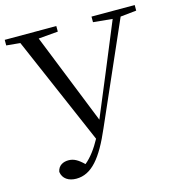

<svg xmlns="http://www.w3.org/2000/svg" viewBox="-116 -830 935 996"><g transform="rotate(-15 351.5 -332.0)"><path d="M465 -698 568 -688 461 -429 366 -201 171 -689 276 -698V-728H-1V-698L73 -691L324 -110C298 -62 269 -23 237 3C206 -27 184 -39 156 -39C129 -39 101 -27 95 7C100 45 132 64 172 64C255 64 313 -8 375 -152L611 -689L697 -698V-728H465Z"/></g></svg>

Font: Source Han Serif CN
Style: Regular
Weight: 400
Designer: Ryoko NISHIZUKA 西塚涼子 (kana & ideographs); Frank Grießhammer (Latin, Greek & Cyrillic); Wenlong ZHANG 张文龙 (bopomofo); San
Foundry: Adobe
Version: Version 2.003;hotconv 1.1.1;makeotfexe 2.6.0